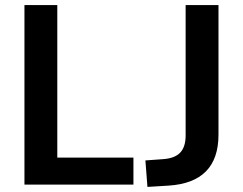

<svg xmlns="http://www.w3.org/2000/svg" viewBox="-20 -725 954 754"><path d="M76 0V-705H205V-106H504V0ZM551 -95 620 -100Q666 -103 687.5 -125.5Q709 -148 709 -193V-705H838V-196Q838 -8 641 4L559 9Z"/></svg>

Font: wassup Sans
Style: Bold
Weight: 700
Version: Version 2.001